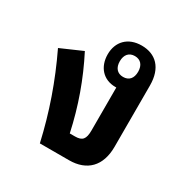

<svg xmlns="http://www.w3.org/2000/svg" viewBox="-134 -681 777 798"><g transform="rotate(30 254.5 -282.0)"><path d="M436 -143V-437C436 -522 391 -564 324 -564C258 -564 219 -522 219 -462C219 -402 256 -360 314 -360H319V-154C319 -112 307 -98 272 -98H247C222 -214 183 -323 130 -426L27 -381C87 -256 130 -132 160 0H300C385 0 436 -50 436 -143ZM321 -412C293 -412 277 -431 277 -462C277 -493 293 -512 321 -512C349 -512 365 -493 365 -462C365 -430 349 -412 321 -412Z"/></g></svg>

Font: Noto Sans Thai Looped SemiCondensed SemiBold
Style: Regular
Weight: 600
Width: 4
Designer: Sasikarn Vongin, Ben Mitchell
Foundry: The Fontpad Ltd
Version: Version 1.001